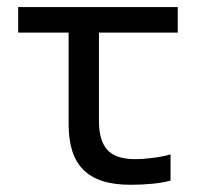

<svg xmlns="http://www.w3.org/2000/svg" viewBox="-20 -510 590 537"><path d="M457 -4.9Q436 1 406.5 3.9Q377 6.8 345.2 6.8Q299.3 6.8 266.6 -3.7Q233.9 -14.2 212.9 -35.4Q191.9 -56.6 181.9 -88.4Q171.9 -120.1 171.9 -163.1V-418.9H30.8V-490.2H477.1V-418.9H256.8V-169.9Q256.8 -117.2 280 -91.1Q303.2 -64.9 357.9 -64.9Q381.3 -64.9 407.7 -68.4Q434.1 -71.8 457 -78.1Z"/></svg>

Font: Code New Roman
Style: Regular
Weight: 400
Monospace: yes
Designer: Sam Radian
Foundry: Code New Roman
Version: Version 2.00 November 29, 2014